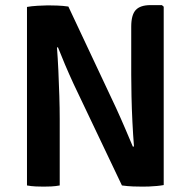

<svg xmlns="http://www.w3.org/2000/svg" viewBox="-20 -708 728 733"><path d="M83 -681.5Q99 -684.5 123.8 -686Q148.5 -687.5 162.5 -687.5Q176.5 -687.5 198.5 -686.8Q220.5 -686 241 -683L207 -529.5L197.5 -526.5Q200.5 -487.5 202.8 -439.2Q205 -391 206.5 -342.2Q208 -293.5 208 -254V0Q191.5 3 175.5 3.8Q159.5 4.5 146.5 4.5Q134.5 4.5 116.8 3.8Q99 3 83 0ZM261 -387.5Q243.5 -425.5 228.2 -461.5Q213 -497.5 201 -528L138.5 -601L241 -683L423 -296Q442 -254.5 458.5 -215.8Q475 -177 487.5 -147.5L555 -75.5L445.5 0ZM605 -682.5V-1.5Q594.5 0.5 579.2 2Q564 3.5 549.2 4Q534.5 4.5 524.5 4.5Q509 4.5 488 3.8Q467 3 445.5 0L481 -146.5L491.5 -149Q488 -192.5 485.5 -243Q483 -293.5 482 -341Q481 -388.5 481 -423V-606.5Q481 -651 498.2 -669.8Q515.5 -688.5 555 -688.5H598Z"/></svg>

Font: Signika Light SemiBold
Style: Regular
Weight: 600
Version: Version 2.003;gftools[0.9.32]